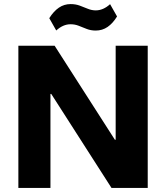

<svg xmlns="http://www.w3.org/2000/svg" viewBox="-20 -925 818 945"><path d="M707.1 -700V0H528.8L232.3 -462.6H228.3V0H70.4V-700H248.8L545.3 -237.4H549.3V-700ZM222.5 -835.5Q244 -869.7 269.9 -887.3Q295.7 -904.9 327.5 -904.9Q352 -904.9 372.4 -897.4Q392.7 -889.9 412 -881.9Q431.3 -873.9 451.4 -873.9Q469.5 -873.9 487.1 -881.5Q504.7 -889 521.8 -904.5L556.1 -844Q535.5 -810.3 509.7 -792.5Q483.8 -774.6 451.1 -774.6Q427 -774.6 406.7 -782.6Q386.4 -790.6 367.5 -798.1Q348.7 -805.6 327.1 -805.6Q308.6 -805.6 291.2 -798Q273.9 -790.5 256.8 -775Z"/></svg>

Font: Pathway Extreme 8pt Thin
Style: Regular
Weight: 100
Designer: Eduardo Rodriguez Tunni
Foundry: Eduardo Rodriguez Tunni
Version: Version 1.000